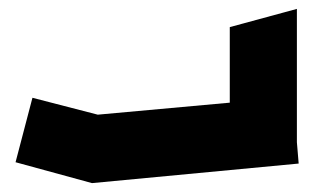

<svg xmlns="http://www.w3.org/2000/svg" viewBox="-20 -412 707 432"><path d="M187 0 15 -47 53 -192 200 -154 497 -181V-351L648 -392V-92L652 -44L187 0Z"/></svg>

Font: Blaka Ink
Style: Regular
Weight: 400
Designer: Mohamed Gaber
Foundry: Kief Type Foundry
Version: Version 1.003; ttfautohint (v1.8.4.7-5d5b)